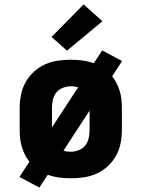

<svg xmlns="http://www.w3.org/2000/svg" viewBox="-20 -798 640 868"><path d="M158 50 68 2 113 -67Q101 -82 92.5 -99Q84 -116 78.5 -134.5Q73 -153 71 -172Q69 -191 69 -210V-310Q69 -340 75 -370Q81 -400 95.5 -426Q110 -452 132.5 -473Q155 -494 182.5 -506.5Q210 -519 240 -523.5Q270 -528 300 -528Q327 -528 353 -524.5Q379 -521 404 -512L442 -570L532 -522L487 -453Q499 -438 507.5 -421Q516 -404 521.5 -385.5Q527 -367 529 -348Q531 -329 531 -310V-210Q531 -180 525 -150Q519 -120 504.5 -94Q490 -68 467.5 -47Q445 -26 417.5 -13.5Q390 -1 360 3.5Q330 8 300 8Q273 8 247 4.5Q221 1 196 -8ZM215 -222 333 -403Q325 -406 316.5 -407Q308 -408 300 -408Q282 -408 264 -401Q246 -394 234.5 -379.5Q223 -365 219 -346.5Q215 -328 215 -310ZM300 -112Q318 -112 336 -119Q354 -126 365.5 -140.5Q377 -155 381 -173.5Q385 -192 385 -210V-298L267 -117Q275 -114 283.5 -113Q292 -112 300 -112ZM283 -569 213 -631 358 -778 443 -702Z"/></svg>

Font: Iosevka Heavy Extended
Style: Regular
Weight: 900
Width: 7
Monospace: yes
Designer: Belleve Invis
Foundry: Belleve Invis
Version: Version 32.5.0; ttfautohint (v1.8.4)